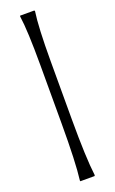

<svg xmlns="http://www.w3.org/2000/svg" viewBox="-169 -807 575 961"><g transform="rotate(-20 118.0 -327.0)"><path d="M80.1 113.8 79.1 109.9Q90.8 17.1 90.8 -191.9V-500Q90.8 -685.5 79.1 -764.2L80.1 -768.1H155.8L158.2 -764.2Q146 -682.1 146 -500V-191.9Q146 13.2 158.2 109.9L155.8 113.8Z"/></g></svg>

Font: Quattrocento Roman
Style: Regular
Weight: 400
Designer: Pablo Impallari
Foundry: Pablo Impallari. www.impallari.com Igino Marini. www.ikern.com
Version: Version 1.000